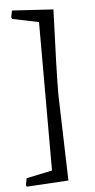

<svg xmlns="http://www.w3.org/2000/svg" viewBox="-55 -674 419 844"><g transform="rotate(-5 154.5 -251.5)"><path d="M31 -640 25 -610 29 -603 145 -579V76L31 100L25 131L29 137L213 126L202 -253C202 -319.7 205.7 -445 213 -629Z"/></g></svg>

Font: Alegreya SC
Style: Regular
Weight: 400
Designer: Juan Pablo del Peral
Foundry: Juan Pablo del Peral
Version: Version 1.003